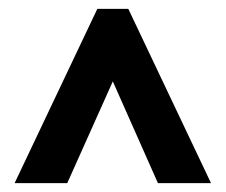

<svg xmlns="http://www.w3.org/2000/svg" viewBox="-20 -736 510 434"><path d="M13 -322 200 -716H270L457 -322H337L235 -552L132 -322Z"/></svg>

Font: Noto Sans Sinhala UI ExtraCondensed
Style: Bold
Weight: 700
Width: 2
Designer: Jelle Bosma - Monotype Design Team
Foundry: Monotype Imaging Inc.
Version: Version 2.006; ttfautohint (v1.8.4.7-5d5b)